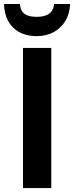

<svg xmlns="http://www.w3.org/2000/svg" viewBox="-40 -958 376 978"><path d="M77.1 0V-713.9H221.2V0ZM316.9 -937.5Q315.4 -888.7 293.2 -851.8Q271 -814.9 233.4 -794.4Q195.8 -773.9 147 -773.9Q72.3 -773.9 27.6 -816.9Q-17.1 -859.9 -19.5 -937.5H61.5Q63.5 -911.6 74.7 -897.5Q85.9 -883.3 104.7 -877.7Q123.5 -872.1 147.9 -872.1Q169.9 -872.1 189 -877.9Q208 -883.8 220.7 -897.9Q233.4 -912.1 235.4 -937.5Z"/></svg>

Font: Open Sans SemiCondensed
Style: Bold
Weight: 700
Width: 4
Designer: Monotype Design Team
Foundry: Monotype Imaging Inc.
Version: Version 3.003